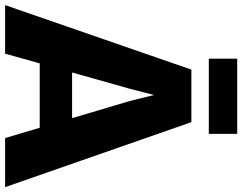

<svg xmlns="http://www.w3.org/2000/svg" viewBox="-130 -852 972 771"><g transform="rotate(90 356.5 -466.0)"><path d="M186 0H-9L250 -748H461L722 0H525L483.5 -139H225ZM352 -598 327 -501 261.5 -269H445L376 -501ZM206 -818V-932H508V-818Z"/></g></svg>

Font: Koeln Type Sans ExtraBold
Style: Regular
Weight: 800
Designer: Eben Sorkin
Foundry: Eben Sorkin
Version: Version 2.001